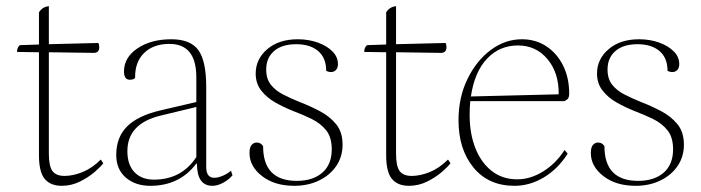

<svg xmlns="http://www.w3.org/2000/svg" viewBox="-20 -589 2267 621"><path d="M180 12Q143 12 124.5 -10.5Q106 -33 106 -87V-420L35 -421Q35 -435 44 -443L106 -445V-549Q117 -567 138 -569V-446L298 -450Q300 -446 300.5 -442.5Q301 -439 301 -436Q301 -418 283 -418L138 -420V-92Q138 -52 149.5 -36Q161 -20 189 -20Q216 -20 247 -32.5Q278 -45 306 -73L314 -61Q307 -51 287 -33.5Q267 -16 239 -2Q211 12 180 12Z M466 12Q418 12 387 -14.5Q356 -41 356 -88Q356 -145 391 -180Q426 -215 499 -232L615 -259V-339Q615 -447 528 -447Q476 -447 446 -417.5Q416 -388 417 -337Q413 -333 408.5 -332Q404 -331 400 -331Q381 -331 381 -358Q381 -403 424.5 -432.5Q468 -462 534 -462Q596 -462 621.5 -427Q647 -392 647 -308V-49Q647 -14 673 -14Q685 -14 700.5 -20.5Q716 -27 727 -37L732 -22Q719 -7 701 2.5Q683 12 667 12Q617 12 617 -60H615Q561 12 466 12ZM478 -8Q567 -8 615 -81V-243L499 -215Q392 -189 392 -100Q392 -56 415 -32Q438 -8 478 -8Z M932 12Q868 12 827.5 -19.5Q787 -51 787 -94Q787 -113 794 -120.5Q801 -128 810 -128Q824 -128 831 -116Q831 -4 940 -4Q992 -4 1022.5 -30.5Q1053 -57 1053 -106Q1053 -145 1035 -167.5Q1017 -190 988.5 -204Q960 -218 928 -230Q898 -242 870.5 -257.5Q843 -273 825 -296Q807 -319 807 -351Q807 -398 844.5 -430Q882 -462 943 -462Q978 -462 1007.5 -451.5Q1037 -441 1055 -423Q1073 -405 1073 -382Q1073 -369 1066.5 -362.5Q1060 -356 1051 -356Q1042 -356 1035 -360Q1035 -402 1009 -424Q983 -446 938 -446Q892 -446 866.5 -424Q841 -402 841 -364Q841 -334 856 -315Q871 -296 895.5 -283.5Q920 -271 947 -260Q981 -247 1013.5 -230Q1046 -213 1067 -187.5Q1088 -162 1088 -121Q1088 -82 1067.5 -52Q1047 -22 1011.5 -5Q976 12 932 12Z M1303 12Q1266 12 1247.5 -10.5Q1229 -33 1229 -87V-420L1158 -421Q1158 -435 1167 -443L1229 -445V-549Q1240 -567 1261 -569V-446L1421 -450Q1423 -446 1423.5 -442.5Q1424 -439 1424 -436Q1424 -418 1406 -418L1261 -420V-92Q1261 -52 1272.5 -36Q1284 -20 1312 -20Q1339 -20 1370 -32.5Q1401 -45 1429 -73L1437 -61Q1430 -51 1410 -33.5Q1390 -16 1362 -2Q1334 12 1303 12Z M1644 12Q1560 12 1511.5 -47Q1463 -106 1463 -200Q1463 -274 1492 -333.5Q1521 -393 1567.5 -427.5Q1614 -462 1668 -462Q1713 -462 1747.5 -439Q1782 -416 1801.5 -376.5Q1821 -337 1821 -286Q1821 -272 1814 -267Q1807 -262 1805 -262H1501Q1499 -241 1499 -217Q1499 -157 1517.5 -110Q1536 -63 1570.5 -36Q1605 -9 1653 -9Q1696 -9 1737.5 -35Q1779 -61 1806 -104L1816 -92Q1785 -43 1739.5 -15.5Q1694 12 1644 12ZM1655 -442Q1596 -442 1555.5 -399.5Q1515 -357 1503 -277L1787 -284Q1788 -353 1751 -397.5Q1714 -442 1655 -442Z M2036 12Q1972 12 1931.5 -19.5Q1891 -51 1891 -94Q1891 -113 1898 -120.5Q1905 -128 1914 -128Q1928 -128 1935 -116Q1935 -4 2044 -4Q2096 -4 2126.5 -30.5Q2157 -57 2157 -106Q2157 -145 2139 -167.5Q2121 -190 2092.5 -204Q2064 -218 2032 -230Q2002 -242 1974.5 -257.5Q1947 -273 1929 -296Q1911 -319 1911 -351Q1911 -398 1948.5 -430Q1986 -462 2047 -462Q2082 -462 2111.5 -451.5Q2141 -441 2159 -423Q2177 -405 2177 -382Q2177 -369 2170.5 -362.5Q2164 -356 2155 -356Q2146 -356 2139 -360Q2139 -402 2113 -424Q2087 -446 2042 -446Q1996 -446 1970.5 -424Q1945 -402 1945 -364Q1945 -334 1960 -315Q1975 -296 1999.5 -283.5Q2024 -271 2051 -260Q2085 -247 2117.5 -230Q2150 -213 2171 -187.5Q2192 -162 2192 -121Q2192 -82 2171.5 -52Q2151 -22 2115.5 -5Q2080 12 2036 12Z"/></svg>

Font: Petrona Thin
Style: Regular
Weight: 100
Designer: Ringo R. Seeber
Foundry: Ringo R. Seeber
Version: Version 2.001; ttfautohint (v1.8.3)